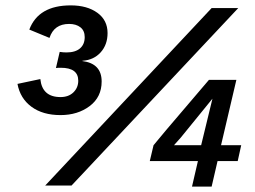

<svg xmlns="http://www.w3.org/2000/svg" viewBox="-20 -690 950 714"><path d="M205 -262Q139 -262 97 -293Q55 -324 45 -378L130 -396Q137 -329 205 -329Q235 -329 253 -346.5Q271 -364 271 -390Q271 -438 206 -438Q194 -438 188 -437L202 -497Q216 -495 227 -495Q260 -495 277.5 -510Q295 -525 295 -552Q295 -576 279 -588.5Q263 -601 237 -601Q181 -601 164 -549L89 -580Q123 -670 243 -670Q304 -670 342 -642.5Q380 -615 380 -567Q380 -524 354.5 -495.5Q329 -467 287 -464L286 -463Q358 -454 358 -387Q358 -329 313.5 -295.5Q269 -262 205 -262ZM148 0 767 -660H866L246 0ZM694 4 716 -91H537L551 -150L601 -210L757 -393H859L802 -150H877L864 -91H789L767 4ZM627 -150H728L770 -323L652 -178Z"/></svg>

Font: Elaine Sans Medium
Style: Italic
Weight: 500
Italic angle: -13°
Designer: Wei Huang
Foundry: Wei Huang
Version: Version 2.001;December 24, 2019;FontCreator 12.0.0.2547 64-b